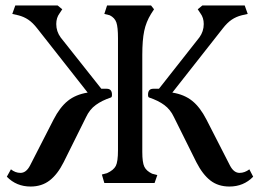

<svg xmlns="http://www.w3.org/2000/svg" viewBox="-20 -670 952 703"><path d="M386 -313Q353 -302 330.5 -285.5Q308 -269 295 -241L213 -76Q191 -32 162 -9.5Q133 13 92 13Q40 13 5 -23L20 -50Q36 -37 55 -37Q76 -37 90 -64L176 -232Q199 -277 228 -300.5Q257 -324 301 -331L117 -565Q100 -587 83.5 -598Q67 -609 47 -614L25 -619L36 -650H191L208 -636L198 -621Q186 -605 186 -582Q186 -555 202 -533L351 -345H371Q390 -345 390 -323Q390 -314 386 -313ZM537 -34 556 -29 546 0H362L353 -31L372 -36Q396 -47 404 -62.5Q412 -78 412 -120V-530Q412 -571 406 -588Q400 -605 382 -614L362 -619L372 -650H533L544 -636L533 -619Q515 -590 508 -556.5Q501 -523 501 -469V-114Q501 -75 508.5 -59.5Q516 -44 537 -34ZM907 -23Q872 13 820 13Q779 13 750.5 -9Q722 -31 699 -76L617 -241Q604 -269 581.5 -285.5Q559 -302 526 -313Q522 -314 522 -323Q522 -345 541 -345H562L710 -533Q726 -555 726 -582Q726 -605 714 -621L704 -636L721 -650H876L887 -619L865 -614Q845 -609 828.5 -598Q812 -587 795 -565L611 -331Q655 -324 684 -300.5Q713 -277 736 -232L822 -64Q836 -37 857 -37Q876 -37 893 -50Z"/></svg>

Font: Kurale
Style: Regular
Weight: 400
Designer: Eduardo Rodriguez Tunni
Foundry: Eduardo Rodriguez Tunni
Version: Version 2.000